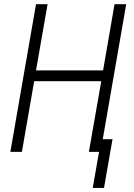

<svg xmlns="http://www.w3.org/2000/svg" viewBox="-20 -731 646 924"><path d="M463.9 0H407.7L467.3 -340.3H144.5L85.4 0H29.8L153.3 -710.9H209L153.3 -392.1H476.1L531.2 -710.9H587.4ZM480.5 173.3H426.3L467.3 -61H521.5Z"/></svg>

Font: MAUL Condensed Light Italic
Style: Light Italic
Weight: 300
Italic angle: -12°
Designer: MAUL
Version: Version 1.0; 2020; ttfautohint (v1.8.3)